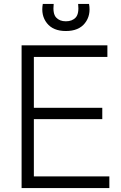

<svg xmlns="http://www.w3.org/2000/svg" viewBox="-20 -958 614 978"><path d="M90 0V-727H527V-668H152.5V-409H501V-351H152.5V-59.5H537V0ZM315.5 -800Q250.5 -800 219 -840Q187.5 -880 198 -938H253.5Q248 -888.5 265.8 -869Q283.5 -849.5 315.5 -849.5Q348 -849.5 365.8 -869Q383.5 -888.5 378 -938H433.5Q444 -880 412.5 -840Q381 -800 315.5 -800Z"/></svg>

Font: Spline Sans Light
Style: Regular
Weight: 300
Designer: Eben Sorkin, Mirko Velimirovic
Foundry: Sorkin Type
Version: Version 1.000; ttfautohint (v1.8.3)